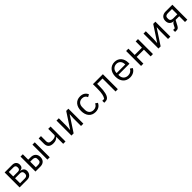

<svg xmlns="http://www.w3.org/2000/svg" viewBox="659 -2599 4681 4681"><g transform="rotate(-45 3000.0 -258.0)"><path d="M107 0H373C469 0 523 -71 523 -154C523 -218 484 -265 404 -272V-276C471 -284 505 -320 505 -385C505 -465 454 -516 370 -516H107ZM187 -64V-236H359C407 -236 438 -209 438 -162V-139C438 -92 408 -64 353 -64ZM187 -299V-452H349C393 -452 420 -427 420 -386V-364C420 -323 393 -299 349 -299Z M654 0H822C927 0 991 -60 991 -164C991 -267 925 -329 821 -329H734V-516H654ZM734 -68V-261H810C870 -261 906 -239 906 -186V-144C906 -91 870 -68 810 -68ZM1066 0H1146V-516H1066Z M1610 0H1690V-516H1610V-310C1610 -267 1555 -247 1475 -247C1394 -247 1360 -277 1360 -341V-516H1280V-334C1280 -227 1339 -175 1451 -175C1524 -175 1568 -196 1605 -237H1610Z M1895 0H1970L2229 -395H2233L2225 -263V0H2305V-516H2230L1971 -121H1967L1975 -253V-516H1895Z M2718 12C2822 12 2885 -39 2916 -108L2859 -147C2832 -91 2788 -57 2719 -57C2622 -57 2570 -122 2570 -214V-302C2570 -394 2623 -459 2717 -459C2781 -459 2825 -428 2844 -375L2908 -409C2879 -480 2817 -528 2717 -528C2571 -528 2484 -422 2484 -258C2484 -95 2569 12 2718 12Z M3026 0H3057C3100 0 3129 -9 3154 -34C3199 -79 3229 -180 3229 -367V-448H3414V0H3494V-516H3151V-369C3151 -202 3130 -119 3090 -68H3026Z M3909 12C4012 12 4085 -38 4116 -107L4057 -147C4030 -91 3978 -57 3909 -57C3812 -57 3751 -122 3751 -214V-238H4133V-276C4133 -422 4044 -528 3904 -528C3764 -528 3667 -422 3667 -257C3667 -94 3761 12 3909 12ZM3904 -462C3989 -462 4047 -400 4047 -309V-298H3751V-305C3751 -395 3816 -462 3904 -462Z M4295 0H4375V-232H4625V0H4705V-516H4625V-300H4375V-516H4295Z M4895 0H4970L5229 -395H5233L5225 -263V0H5305V-516H5230L4971 -121H4967L4975 -253V-516H4895Z M5468 0H5523C5566 0 5590 -22 5614 -66L5685 -199H5810V0H5890V-516H5658C5553 -516 5489 -456 5489 -357C5489 -261 5547 -211 5631 -207V-203C5604 -199 5587 -184 5571 -153L5526 -68H5468ZM5810 -265H5670C5610 -265 5574 -288 5574 -341V-372C5574 -425 5610 -448 5670 -448H5810Z"/></g></svg>

Font: IBM Mono
Style: Regular
Weight: 400
Monospace: yes
Designer: Mike Abbink, Paul van der Laan, Pieter van Rosmalen
Foundry: Bold Monday
Version: Version 2.3